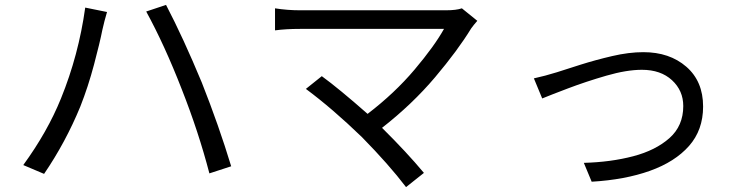

<svg xmlns="http://www.w3.org/2000/svg" viewBox="-20 -719 3040 784"><path d="M229 -317Q301 -494 328 -688L417 -670Q406 -633 398 -597Q388 -546 364 -455.5Q340 -365 308 -284Q248 -138 160 -9L75 -45Q174 -181 229 -317ZM722 -355Q652 -535 577 -672L658 -699Q728 -565 804 -382Q874 -205 924 -40L835 -11Q791 -180 722 -355Z M1458 -159Q1338 -275 1229 -356L1294 -408Q1364 -357 1481 -254Q1592 -339 1673 -435Q1754 -531 1793 -601Q1660 -601 1205 -601Q1147 -601 1103 -595V-685Q1153 -677 1205 -677Q1282 -677 1801 -677Q1843 -677 1866 -685L1929 -634Q1914 -617 1904 -603Q1849 -513 1756.5 -403.5Q1664 -294 1540 -197Q1641 -97 1711 -13L1638 45Q1568 -47 1458 -159Z M2160 -399Q2206 -409 2254 -424Q2291 -436 2351 -455Q2411 -474 2479.5 -490Q2548 -506 2607 -506Q2714 -506 2782.5 -446.5Q2851 -387 2851 -284Q2851 -188 2793.5 -123Q2736 -58 2634 -21.5Q2532 15 2396 23L2364 -54Q2474 -57 2565.5 -81Q2657 -105 2713.5 -155Q2770 -205 2770 -286Q2770 -349 2724 -391.5Q2678 -434 2601 -434Q2539 -434 2456 -410Q2373 -386 2300.5 -358.5Q2228 -331 2194 -317Z"/></svg>

Font: Gothic Nguyen
Style: Regular
Weight: 400
Designer: MORI Takayuki
Version: Version 1.220;July 21, 2023;FontCreator 14.0.0.2814 64-bit